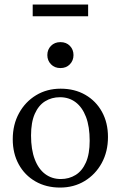

<svg xmlns="http://www.w3.org/2000/svg" viewBox="-20 -836 544 866"><path d="M254 -28.5Q291.5 -28.5 321 -46.8Q350.5 -65 367.5 -103.2Q384.5 -141.5 384.5 -201Q384.5 -265 367.8 -308.8Q351 -352.5 321 -375Q291 -397.5 250.5 -397.5Q213 -397.5 183.5 -379.2Q154 -361 137 -322.8Q120 -284.5 120 -225Q120 -161.5 136.8 -117.5Q153.5 -73.5 183.8 -51Q214 -28.5 254 -28.5ZM251 10Q188 10 139.8 -17.8Q91.5 -45.5 64.5 -94.8Q37.5 -144 37.5 -208Q37.5 -274 65.8 -325.5Q94 -377 142.8 -406.5Q191.5 -436 253.5 -436Q317 -436 365 -408.2Q413 -380.5 440 -331.5Q467 -282.5 467 -218Q467 -152 438.8 -100.5Q410.5 -49 361.8 -19.5Q313 10 251 10ZM252.5 -529Q226.5 -529 210 -546Q193.5 -563 193.5 -587.5Q193.5 -612.5 210 -629.2Q226.5 -646 252.5 -646Q279 -646 295.2 -629.2Q311.5 -612.5 311.5 -587.5Q311.5 -563 295.2 -546Q279 -529 252.5 -529ZM127.5 -762.5V-815.5H377.5V-762.5Z"/></svg>

Font: Newsreader Text
Style: Regular
Weight: 400
Designer: Hugues Gentile
Foundry: Production Type
Version: Version 1.001